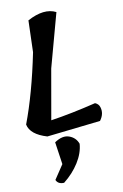

<svg xmlns="http://www.w3.org/2000/svg" viewBox="-109 -805 745 1159"><g transform="rotate(-10 263.5 -225.5)"><path d="M145 -710Q249 -766 320 -730L230 -400L176 -92Q303 -111 454 -148Q476 -139 482 -118Q495 -77 465 -37L136 0Q35 -30 22 -93Q89 -270 139 -516ZM187 293Q150 295 138 267L196 180L176 43Q226 9 266 23.5Q306 38 320 77Q316 134 280 191Q244 248 187 293Z"/></g></svg>

Font: Tillana SemiBold
Style: Regular
Weight: 600
Designer: Lipi Raval (Devanagari, Latin), Jonny Pinhorn (Latin)
Foundry: Indian Type Foundry
Version: Version 2.003;PS 1.0;hotconv 1.0.79;makeotf.lib2.5.61930; tt